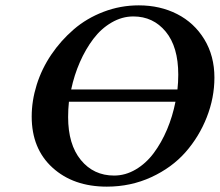

<svg xmlns="http://www.w3.org/2000/svg" viewBox="-20 -678 813 710"><path d="M375 12.2Q251.5 12.2 174.3 -57.9Q97.2 -127.9 97.2 -247.1Q97.2 -305.2 115.7 -364.5Q134.3 -423.8 169.7 -476.1Q205.1 -528.3 252.7 -569.3Q300.3 -610.4 362.8 -634.3Q425.3 -658.2 493.2 -658.2Q571.8 -658.2 635 -626Q698.2 -593.8 735.6 -532.5Q772.9 -471.2 772.9 -391.1Q772.9 -316.4 744.6 -244.4Q716.3 -172.4 666 -115.2Q615.7 -58.1 539.6 -22.9Q463.4 12.2 375 12.2ZM628.9 -301.8H234.9Q231.9 -273.9 231.9 -245.1Q231.9 -143.6 279.1 -86.2Q326.2 -28.8 401.9 -28.8Q443.8 -28.8 481.9 -51.3Q520 -73.7 548.6 -112.1Q577.1 -150.4 597.7 -199Q618.2 -247.6 628.9 -301.8ZM636.2 -347.2Q639.2 -374 639.2 -401.9Q639.2 -504.9 592.8 -561Q546.4 -617.2 473.1 -617.2Q431.2 -617.2 392.6 -594.7Q354 -572.3 325.2 -534.2Q296.4 -496.1 275.4 -448.2Q254.4 -400.4 243.2 -347.2Z"/></svg>

Font: Linux Libertine
Style: Bold Italic
Weight: 700
Italic angle: -11.5°
Designer: Philipp H. Poll
Foundry: Philipp H. Poll
Version: Version 4.0.5